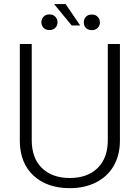

<svg xmlns="http://www.w3.org/2000/svg" viewBox="-20 -931 697 960"><path d="M79.1 0ZM579.6 -710.9V-225.6Q579.1 -153.8 547.9 -100.6Q516.6 -47.4 459.7 -18.8Q402.8 9.8 329.1 9.8Q216.8 9.8 149.2 -51.5Q81.5 -112.8 79.1 -221.2V-710.9H138.7V-230Q138.7 -140.1 189.9 -90.6Q241.2 -41 329.1 -41Q417 -41 468 -90.8Q519 -140.6 519 -229.5V-710.9ZM380.9 -803.7H338.4L250.5 -910.6H308.1ZM187 -819.3Q187 -835.9 197.8 -847.4Q208.5 -858.9 227.1 -858.9Q245.6 -858.9 256.6 -847.4Q267.6 -835.9 267.6 -819.3Q267.6 -803.2 256.6 -792Q245.6 -780.8 227.1 -780.8Q208.5 -780.8 197.8 -792Q187 -803.2 187 -819.3ZM398.9 -818.8Q398.9 -835.4 409.4 -846.9Q419.9 -858.4 439 -858.4Q457.5 -858.4 468.5 -846.9Q479.5 -835.4 479.5 -818.8Q479.5 -802.7 468.5 -791.5Q457.5 -780.3 439 -780.3Q419.9 -780.3 409.4 -791.5Q398.9 -802.7 398.9 -818.8Z"/></svg>

Font: Roboto Light
Style: Regular
Weight: 300
Designer: Google
Version: Version 2.134; 2016; ttfautohint (v1.6)